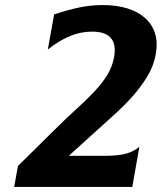

<svg xmlns="http://www.w3.org/2000/svg" viewBox="-20 -739 639 759"><path d="M196 -226Q242 -272 282 -308Q322 -344 353 -377Q384 -410 404 -442.5Q424 -475 431 -513Q449 -614 344 -614Q298 -614 254.5 -595.5Q211 -577 169 -543L194 -682Q248 -700 293.5 -709.5Q339 -719 386 -719Q442 -719 484.5 -705.5Q527 -692 554.5 -667Q582 -642 593 -606.5Q604 -571 596 -526Q588 -479 562.5 -437Q537 -395 502.5 -356.5Q468 -318 427.5 -282Q387 -246 348 -210L252 -123H392Q451 -123 481.5 -132.5Q512 -142 531 -159L503 0H36L51 -83Z"/></svg>

Font: LT Museum
Style: Bold Italic
Weight: 700
Designer: Daniel Lyons
Foundry: LyonsType
Version: Version 1.011